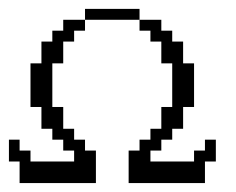

<svg xmlns="http://www.w3.org/2000/svg" viewBox="-20 -410 528 430"><path d="M23.9 0V-48.3H0V-97.2H23.9V-72.8H48.3V-48.3H146V-72.8H121.6V-97.2H97.2V-121.6H72.8V-170.4H48.3V-268.1H72.8V-316.9H97.2V-341.3H121.6V-365.7H170.4V-341.3H146V-316.9H121.6V-268.1H97.2V-170.4H121.6V-121.6H146V-97.2H170.4V-72.8H194.8V0ZM268.1 0V-72.8H292.5V-97.2H316.9V-121.6H341.3V-170.4H365.7V-268.1H341.3V-316.9H316.9V-341.3H292.5V-365.7H341.3V-341.3H365.7V-316.9H390.1V-268.1H414.6V-170.4H390.1V-121.6H365.7V-97.2H341.3V-72.8H316.9V-48.3H414.6V-72.8H439V-97.2H463.4V-48.3H439V0ZM170.4 -365.7V-390.1H292.5V-365.7Z"/></svg>

Font: FS Mondwest Regular
Style: Regular
Weight: 400
Designer: NZWStudios2024
Foundry: https://fontstruct.com
Version: Version 1.0